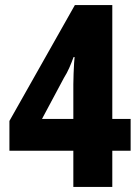

<svg xmlns="http://www.w3.org/2000/svg" viewBox="-20 -734 549 754"><path d="M268 0V-142H17V-259L274 -714H421V-267H493V-142H421V0ZM145 -267H268V-403Q268 -422 269 -445Q270 -468 271 -486.5Q272 -505 273 -510H269Q261 -488 252 -467.5Q243 -447 231 -428Z"/></svg>

Font: Noto Sans Tamil Condensed ExtraBold
Style: Regular
Weight: 800
Width: 3
Designer: Jelle Bosma - Monotype Design Team
Foundry: Monotype Imaging Inc.
Version: Version 2.004; ttfautohint (v1.8.4.7-5d5b)